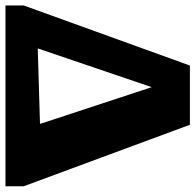

<svg xmlns="http://www.w3.org/2000/svg" viewBox="-30 -670 697 684"><g transform="rotate(90 318.0 -328.5)"><path d="M421 -657 640 -65V0H-4V-65L210 -657ZM149 -115 418 -123 287 -521Z"/></g></svg>

Font: Piazzolla SC ExtraBold
Style: Regular
Weight: 800
Designer: Juan Pablo del Peral
Foundry: Huerta Tipografica
Version: Version 1.330